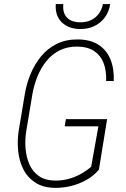

<svg xmlns="http://www.w3.org/2000/svg" viewBox="-20 -915 621 946"><path d="M507.8 -328.1 467.3 -79.1Q441.9 -48.8 406.5 -28.8Q371.1 -8.8 331.8 1Q292.5 10.7 252.9 10.7Q194.3 10.3 155.5 -14.4Q116.7 -39.1 95.7 -79.8Q74.7 -120.6 69.6 -170.4Q64.5 -220.2 71.8 -269L102.1 -450.2Q110.4 -502 130.6 -550.5Q150.9 -599.1 182.6 -637.7Q214.4 -676.3 259.5 -698.7Q304.7 -721.2 363.8 -720.7Q425.3 -720.2 465.3 -694.3Q505.4 -668.5 524.2 -622.3Q543 -576.2 540.5 -515.6L502.9 -516.1Q504.9 -566.4 490.7 -603.8Q476.6 -641.1 444.8 -662.8Q413.1 -684.6 361.8 -685.5Q312 -686 273.7 -666.7Q235.4 -647.5 208.3 -613.5Q181.2 -579.6 164.3 -537.6Q147.5 -495.6 139.6 -451.2L109.4 -269Q102.5 -227.5 105.7 -185.1Q108.9 -142.6 124.5 -106.2Q140.1 -69.8 171.6 -47.6Q203.1 -25.4 253.4 -25.4Q285.2 -24.9 316.4 -33.2Q347.7 -41.5 376.2 -56.9Q404.8 -72.3 429.2 -93.3L464.8 -292.5H298.8L304.7 -328.1ZM487.3 -895H522.9Q517.1 -856.4 496.3 -828.9Q475.6 -801.3 444.6 -786.4Q413.6 -771.5 374.5 -772Q317.9 -772.5 284.2 -805.4Q250.5 -838.4 254.9 -895H292Q287.6 -851.6 310.1 -828.4Q332.5 -805.2 375 -805.2Q418.9 -804.7 448.5 -828.4Q478 -852.1 487.3 -895Z"/></svg>

Font: Roboto Condensed ExtraLight
Style: Italic
Weight: 250
Italic angle: -12°
Designer: Christian Robertson
Foundry: Google
Version: Version 3.008; 2023